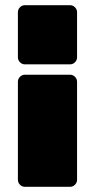

<svg xmlns="http://www.w3.org/2000/svg" viewBox="-20 -537 364 740"><path d="M250 -249Q261 -249 269 -241Q277 -233 277 -222V156Q277 167 269 175Q261 183 250 183H76Q65 183 57 175Q49 167 49 156V-222Q49 -233 57 -241Q65 -249 76 -249ZM250 -517Q261 -517 269 -509Q277 -501 277 -490V-316Q277 -305 269 -297Q261 -289 250 -289H76Q65 -289 57 -297Q49 -305 49 -316V-490Q49 -501 57 -509Q65 -517 76 -517Z"/></svg>

Font: Rubik Black
Style: Regular
Weight: 900
Designer: Hubert and Fischer
Foundry: Hubert and Fischer
Version: Version 2.300;gftools[0.9.30]